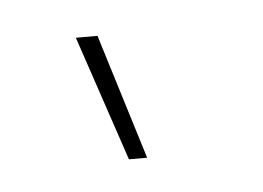

<svg xmlns="http://www.w3.org/2000/svg" viewBox="-26 -679 230 168"><g transform="rotate(-5 89.0 -595.0)"><path d="M64 -650 98 -540H82L45 -650Z"/></g></svg>

Font: Dorsa
Style: Regular
Weight: 400
Version: Version 1.002